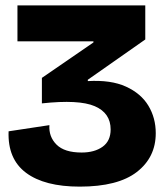

<svg xmlns="http://www.w3.org/2000/svg" viewBox="-20 -681 605 715"><path d="M277 14Q146 14 77 -37.5Q8 -89 12 -192L164 -215Q161 -172 190.5 -142.5Q220 -113 284 -113Q332 -113 362 -134.5Q392 -156 392 -199Q392 -260 333 -285.5Q274 -311 136 -296V-391L328 -523V-527H45V-661H521V-534L307 -384V-379Q393 -384 449 -358.5Q505 -333 532.5 -287.5Q560 -242 560 -185Q560 -95 489.5 -40.5Q419 14 277 14Z"/></svg>

Font: Bricolage Grotesque 48pt ExtraBold
Style: Regular
Weight: 800
Designer: Mathieu Triay
Foundry: Atelier Triay
Version: Version 1.000; ttfautohint (v1.8.4.7-5d5b);gftools[0.9.32]